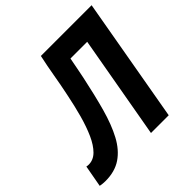

<svg xmlns="http://www.w3.org/2000/svg" viewBox="-220 -844 1006 1006"><g transform="rotate(-45 282.5 -341.5)"><path d="M2.4 9.8Q-6.8 9.8 -16.6 8.8Q-26.4 7.8 -36.6 5.9L-14.6 -115.2Q-6.8 -113.3 1.5 -113.3Q36.1 -113.3 63.2 -140.1Q90.3 -167 111.6 -214.1Q132.8 -261.2 149.7 -322.3Q166.5 -383.3 180.2 -451.7Q192.9 -512.2 203.1 -572.5Q213.4 -632.8 226.6 -693.4H602.5L480.5 0H349.1L450.7 -574.2H326.7Q320.8 -543.9 315.2 -514.2Q309.6 -484.4 303.2 -454.1Q280.8 -347.7 257.1 -262.2Q233.4 -176.8 200.9 -116Q168.5 -55.2 120.6 -22.7Q72.8 9.8 2.4 9.8Z"/></g></svg>

Font: Cascadia Code PL
Style: Bold Italic
Weight: 700
Italic angle: -10°
Monospace: yes
Designer: Aaron Bell
Foundry: Saja Typeworks
Version: Version 2404.023; ttfautohint (v1.8.4)